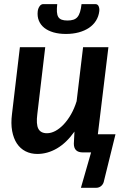

<svg xmlns="http://www.w3.org/2000/svg" viewBox="-20 -743 620 936"><path d="M444.5 -723Q456.5 -723 461 -712.2Q465.5 -701.5 464 -688.5Q461 -663 448 -642.2Q435 -621.5 413.8 -607.2Q392.5 -593 364 -585.2Q335.5 -577.5 301.5 -577.5Q267.5 -577.5 240.8 -585.2Q214 -593 196 -607.2Q178 -621.5 169.5 -642.2Q161 -663 164 -688.5Q165.5 -701.5 172.8 -712.2Q180 -723 191.5 -723H259Q256.5 -700.5 257.5 -685Q258.5 -669.5 264.2 -660.2Q270 -651 280.8 -647Q291.5 -643 309 -643Q326 -643 338 -647Q350 -651 357.8 -660.2Q365.5 -669.5 370.2 -685Q375 -700.5 377.5 -723ZM543 -88.5 487.5 136.5Q485 153 474.2 162.8Q463.5 172.5 449 172.5H374.5L424 0H384Q340 0 340 -42.5L343 -101.5Q304 -46.5 257.8 -19.5Q211.5 7.5 162 7.5Q130 7.5 104.5 -5.5Q79 -18.5 62.5 -43.2Q46 -68 39.2 -104.5Q32.5 -141 38.5 -187.5L77 -513H200.5L162 -187.5Q155.5 -137 167 -115.2Q178.5 -93.5 209 -93.5Q229 -93.5 249.8 -104.5Q270.5 -115.5 290 -136Q309.5 -156.5 326 -185.2Q342.5 -214 353.5 -249.5L385 -513H508.5L457 -88.5Z"/></svg>

Font: Lato 2
Style: Bold Italic
Weight: 700
Italic angle: -7°
Designer: Lukasz Dziedzic with Adam Twardoch and Botio Nikoltchev
Foundry: tyPoland Lukasz Dziedzic
Version: Version 2.015; 2015-08-06; http://www.latofonts.com/